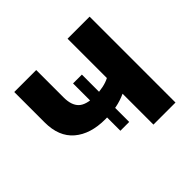

<svg xmlns="http://www.w3.org/2000/svg" viewBox="-131 -676 828 828"><g transform="rotate(-45 283.5 -262.0)"><path d="M371.1 0V-188.3Q341.4 -174.6 310.6 -168.7Q279.8 -162.9 240.7 -162.9Q150.3 -162.9 98.1 -207.4Q46 -251.9 46 -338.2V-523.8H180V-356Q180 -309.3 203 -287Q226.1 -264.8 282.2 -264.8Q306.1 -264.8 329.9 -269.8Q353.8 -274.7 371.1 -284V-523.8H505.6V0ZM305.3 -82H251.5V-370.7H305.3Z"/></g></svg>

Font: Raleway Thin
Style: Regular
Weight: 100
Designer: Matt McInerney, Pablo Impallari, Rodrigo Fuenzalida
Foundry: Matt McInerney, Pablo Impallari, Rodrigo Fuenzalida
Version: Version 4.026